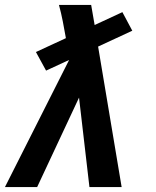

<svg xmlns="http://www.w3.org/2000/svg" viewBox="-33 -755 629 775"><path d="M-13 0H117L286 -361L328 0H458L363 -567L501 -631L461 -706L349 -654L335 -735H205Q214 -702 220.5 -668.5Q227 -635 233 -601L112 -545L153 -470L246 -513Z"/></svg>

Font: Iosevka Sparkle
Style: Bold Italic
Weight: 700
Italic angle: -9°
Designer: Belleve Invis
Foundry: Belleve Invis
Version: Version 4.5.0; ttfautohint (v1.8.3)